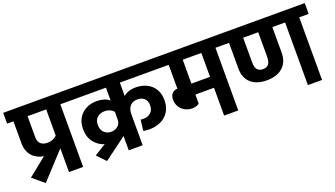

<svg xmlns="http://www.w3.org/2000/svg" viewBox="-70 -1093 2743 1570"><g transform="rotate(-20 1302.0 -308.5)"><path d="M536 -545H453V0H330V-207L121 20L22 -63L182 -192Q153 -196 128 -208.5Q103 -221 84.5 -241Q66 -261 55.5 -290Q45 -319 45 -357V-545H-10V-639H536ZM168 -364Q168 -322 190 -303.5Q212 -285 246 -285Q276 -285 297 -294.5Q318 -304 330 -318V-545H168Z M971 0H850V-124L653 22L582 -53L682 -114Q628 -131 593 -176Q558 -221 558 -290Q558 -334 572.5 -367Q587 -400 612 -422.5Q637 -445 670 -456.5Q703 -468 740 -468Q772 -468 802 -459Q832 -450 850 -433V-545H516V-639H1315V-545H971V-428Q986 -444 1014 -454Q1042 -464 1078 -464Q1118 -464 1152.5 -452Q1187 -440 1212 -417Q1237 -394 1251 -361.5Q1265 -329 1265 -287Q1265 -241 1249.5 -206.5Q1234 -172 1207 -149Q1180 -126 1144 -114.5Q1108 -103 1068 -103Q1057 -103 1040.5 -104.5Q1024 -106 1016 -109L1027 -203Q1035 -201 1041 -201Q1047 -201 1056 -201Q1090 -201 1115 -222.5Q1140 -244 1140 -287Q1140 -325 1118 -346Q1096 -367 1057 -367Q1017 -367 994 -341.5Q971 -316 971 -270ZM851 -335Q839 -349 819 -358.5Q799 -368 773 -368Q734 -368 708.5 -345.5Q683 -323 683 -281Q683 -238 707.5 -214.5Q732 -191 770 -191Q801 -191 826 -211Q851 -231 851 -272Z M1518 -545V-337H1680V-545ZM1518 -164Q1512 -158 1496 -151Q1480 -144 1455 -144Q1431 -144 1409 -152.5Q1387 -161 1369.5 -176.5Q1352 -192 1342 -214.5Q1332 -237 1332 -266Q1332 -302 1351.5 -319.5Q1371 -337 1391 -337H1396V-545H1297V-639H1886V-545H1803V0H1680V-242H1518Z M1866 -545V-639H2614V-545H2532V0H2409V-545H2298V-323Q2298 -279 2284 -247Q2270 -215 2244.5 -193.5Q2219 -172 2184.5 -161.5Q2150 -151 2108 -151Q2066 -151 2032 -161.5Q1998 -172 1973 -193.5Q1948 -215 1934.5 -247Q1921 -279 1921 -323V-545ZM2044 -334Q2044 -287 2060.5 -267.5Q2077 -248 2109 -248Q2142 -248 2158.5 -267.5Q2175 -287 2175 -334V-545H2044Z"/></g></svg>

Font: Ek Mukta
Style: Bold
Weight: 700
Designer: Girish Dalvi and Yashodeep Gholap
Foundry: Ek Type
Version: Version 2.538;PS 1.002;hotconv 16.6.51;makeotf.lib2.5.65220;